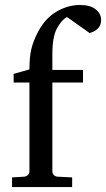

<svg xmlns="http://www.w3.org/2000/svg" viewBox="-20 -757 429 777"><path d="M389.2 -676.8Q389.2 -656.7 379.2 -645.3Q369.1 -633.8 357.9 -628.9Q346.7 -624 342.8 -623Q341.3 -624.5 327.4 -634.3Q313.5 -644 296.1 -656.2Q278.8 -668.5 265.4 -678Q252 -687.5 251 -688Q229.5 -676.8 210.7 -642.6Q191.9 -608.4 191.9 -538.1V-474.1H315.9V-422.9H191.9V-64Q191.9 -54.7 198 -48.6Q204.1 -42.5 212.9 -42L272 -39.1V0H28.8V-39.1L78.1 -42Q86.9 -43 93 -48.8Q99.1 -54.7 99.1 -64V-422.9H35.2V-458L99.1 -476.1Q99.1 -525.4 106.7 -557.9Q114.3 -590.3 132.8 -626Q162.1 -682.6 208.3 -709.7Q254.4 -736.8 303.2 -736.8Q345.7 -736.8 367.4 -719Q389.2 -701.2 389.2 -676.8Z"/></svg>

Font: Abyssinica SIL
Style: Regular
Weight: 400
Designer: Victor Gaultney and Lorna Evans
Foundry: SIL International
Version: Version 2.100